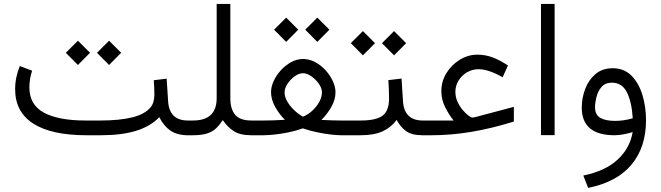

<svg xmlns="http://www.w3.org/2000/svg" viewBox="-20 -672 3285 954"><path d="M461.9 -409.7 522 -469.7 582 -409.7 522 -349.1ZM307.1 -409.7 367.2 -469.7 427.2 -409.7 367.2 -349.1ZM481 0H410.2Q235.4 0 145.3 -57.9Q55.2 -115.7 55.2 -229Q55.2 -259.3 61.3 -288.1Q67.4 -316.9 78.6 -343.8L139.6 -320.8Q126 -280.3 126 -236.3Q126.5 -150.9 198.5 -112.1Q270.5 -73.2 405.3 -73.2H478.5Q572.8 -73.2 636.2 -88.6Q699.7 -104 728.5 -139.2Q747.1 -161.6 747.1 -203.6Q747.1 -221.2 746.1 -239Q745.1 -256.8 744.1 -273.4L808.1 -281.2L815.4 -168Q821.8 -73.2 913.6 -73.2H926.8V0H913.6Q860.8 0 827.1 -22.9Q793.5 -45.9 771.5 -89.8Q728 -44.4 656.7 -22.2Q585.4 0 481 0Z M1086.9 -75.2Q1071.3 -51.3 1053.7 -34.4Q1036.1 -17.6 1009 -8.8Q981.9 0 938 0H907.2V-73.2H939Q1055.7 -73.2 1056.6 -182.6V-652.3H1124.5V-182.6Q1124.5 -129.9 1148.7 -101.6Q1172.9 -73.2 1229 -73.2H1244.1V0H1229.5Q1173.3 0 1142.1 -20Q1110.8 -40 1086.9 -75.2Z M1496.6 -524.4 1556.6 -584.5 1616.7 -524.4 1556.6 -463.9ZM1341.8 -524.4 1401.9 -584.5 1461.9 -524.4 1401.9 -463.9ZM1577.1 -76.2Q1603 -74.7 1629.4 -74Q1655.8 -73.2 1672.9 -73.2H1718.8V0H1673.8Q1656.7 0 1625.5 -3.4Q1594.2 -6.8 1557.1 -14.4Q1520 -22 1484.9 -34.2Q1449.2 -21.5 1411.4 -13.9Q1373.5 -6.3 1341.3 -3.2Q1309.1 0 1290 0H1224.6V-73.2H1290Q1310.5 -73.2 1337.9 -74Q1365.2 -74.7 1395.5 -76.7Q1368.2 -103.5 1347.4 -140.6Q1326.7 -177.7 1326.7 -214.4Q1326.7 -240.7 1339.8 -269.5Q1353 -298.3 1375.7 -323Q1398.4 -347.7 1426.8 -363.3Q1455.1 -378.9 1485.4 -378.9Q1516.6 -378.9 1545.7 -363.5Q1574.7 -348.1 1597.4 -323.2Q1620.1 -298.3 1633.5 -269.5Q1647 -240.7 1647 -213.4Q1647 -176.3 1625.7 -139.6Q1604.5 -103 1577.1 -76.2ZM1485.4 -308.1Q1465.3 -308.1 1444.3 -293Q1423.3 -277.8 1408.7 -255.9Q1394 -233.9 1394 -212.4Q1394 -189.5 1408.7 -165.5Q1423.3 -141.6 1444.8 -121.8Q1466.3 -102.1 1485.8 -92.3Q1509.8 -102.1 1531 -121.3Q1552.2 -140.6 1565.9 -164.8Q1579.6 -189 1579.6 -213.4Q1579.6 -233.4 1564.5 -255.4Q1549.3 -277.3 1527.3 -292.7Q1505.4 -308.1 1485.4 -308.1Z M2093.3 0H2080.1Q2025.9 0 1998 -20.3Q1970.2 -40.5 1950.7 -76.2Q1924.3 -39.6 1881.8 -19.8Q1839.4 0 1772 0H1699.2V-73.2H1772.9Q1846.7 -73.2 1879.6 -96.4Q1912.6 -119.6 1913.1 -181.6Q1913.1 -204.1 1912.1 -228Q1911.1 -252 1909.7 -273.9L1975.1 -281.7L1982.4 -168.5Q1988.8 -73.2 2080.6 -73.2H2093.3ZM1877.9 -457.5 1938 -517.6 1998 -457.5 1938 -397ZM1723.1 -457.5 1783.2 -517.6 1843.3 -457.5 1783.2 -397Z M2172.9 -219.2Q2172.9 -267.6 2198.2 -308.8Q2223.6 -350.1 2264.6 -375.2Q2305.7 -400.4 2352.5 -400.4Q2391.1 -400.4 2427.2 -387Q2463.4 -373.5 2503.9 -346.7L2477.5 -288.1Q2407.2 -328.1 2357.4 -328.1Q2327.1 -328.1 2301 -313Q2274.9 -297.9 2258.8 -272.2Q2242.7 -246.6 2242.7 -215.8Q2242.7 -189.5 2253.4 -166.3Q2264.2 -143.1 2279.1 -125.5Q2293.9 -107.9 2307.4 -97.9Q2320.8 -87.9 2326.2 -87.9Q2332.5 -87.9 2343.8 -90.8L2533.2 -141.1V-67.9Q2418.9 -32.7 2319.6 -16.4Q2220.2 0 2125 0H2073.7V-73.2H2233.9Q2212.9 -98.6 2192.9 -137.2Q2172.9 -175.8 2172.9 -219.2Z M2668 -652.3H2735.8V-0.5H2668Z M3123.5 -15.6Q3105.5 -9.8 3079.8 -4.9Q3054.2 0 3034.2 0Q2870.6 0 2870.6 -137.2Q2870.6 -184.6 2887.5 -229.5Q2904.3 -274.4 2938.5 -303.7Q2972.7 -333 3024.4 -333Q3080.6 -333 3117.2 -296.4Q3153.8 -259.8 3171.9 -200.7Q3189.9 -141.6 3189.9 -73.7Q3189.9 58.6 3118.2 145.5Q3046.4 232.4 2902.3 261.7L2878.4 200.2Q2988.3 177.7 3049.3 120.6Q3110.4 63.5 3123.5 -15.6ZM3124 -84.5Q3118.7 -167 3094.5 -214.1Q3070.3 -261.2 3020.5 -261.2Q2986.8 -261.2 2968.5 -239.5Q2950.2 -217.8 2943.4 -189Q2936.5 -160.2 2936.5 -139.6Q2936.5 -101.6 2962.6 -86.4Q2988.8 -71.3 3036.6 -71.3Q3080.1 -71.3 3124 -84.5Z"/></svg>

Font: Vazir Light FD
Style: Light-FD
Weight: 300
Designer: Saber Rastikerdar
Foundry: Saber Rastikerdar
Version: Version 30.1.0